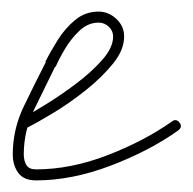

<svg xmlns="http://www.w3.org/2000/svg" viewBox="-20 -294 332 331"><path d="M18 -90Q33 -98 59 -114Q85 -130 111.5 -150Q138 -170 156.5 -191Q175 -212 175 -231Q175 -241 167.5 -248Q160 -255 150 -255Q132 -255 117.5 -241.5Q103 -228 92.5 -210.5Q82 -193 76 -179Q76 -179 76 -179Q76 -179 76 -179Q76 -179 75.5 -179Q75 -179 75 -179Q58 -144 39.5 -106.5Q21 -69 21 -28Q21 -17 25.5 -9.5Q30 -2 42 -2Q102 -2 165.5 -26.5Q229 -51 277 -85Q284 -90 290 -82Q295 -75 287 -69Q238 -34 171 -8.5Q104 17 42 17Q21 17 11.5 4Q2 -9 2 -28Q2 -71 21 -110.5Q40 -150 59 -187Q59 -187 58.5 -187Q58 -187 58 -187Q58 -187 58 -187Q58 -187 58 -187Q67 -205 79.5 -225Q92 -245 109.5 -259.5Q127 -274 150 -274Q167 -274 180.5 -261.5Q194 -249 194 -231Q194 -208 175 -184.5Q156 -161 128.5 -139Q101 -117 73 -100Q45 -83 27 -74Q19 -69 14 -78Q10 -86 18 -90Z"/></svg>

Font: FRB American Cursive Guidelines Extralight
Style: Italic
Weight: 200
Italic angle: -25°
Version: Version 2.0;Modular Font Editor K font №1